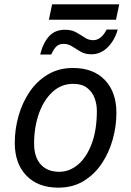

<svg xmlns="http://www.w3.org/2000/svg" viewBox="-20 -856 603 884"><path d="M248 8Q155 8 101.5 -47.5Q48 -103 48 -198Q48 -260 65 -321Q82 -382 115.5 -432Q149 -482 199.5 -512.5Q250 -543 316 -543Q410 -543 463 -487.5Q516 -432 516 -336Q516 -275 499 -214Q482 -153 448.5 -103Q415 -53 365 -22.5Q315 8 248 8ZM253 -65Q300 -65 339.5 -98.5Q379 -132 402.5 -195Q426 -258 426 -346Q426 -376 415.5 -404.5Q405 -433 381 -451.5Q357 -470 317 -470Q262 -470 221.5 -432.5Q181 -395 159 -332.5Q137 -270 137 -195Q137 -133 167.5 -99Q198 -65 253 -65ZM205 -765 220 -836H529L514 -765ZM165 -605Q178 -658 205.5 -688.5Q233 -719 279 -719Q310 -719 331 -707Q352 -695 370 -683Q388 -671 409 -671Q446 -671 471 -720H522Q507 -668 474.5 -637Q442 -606 401 -606Q372 -606 351.5 -618Q331 -630 312.5 -642Q294 -654 273 -654Q252 -654 239.5 -642Q227 -630 216 -605Z"/></svg>

Font: BC Sans
Style: Italic
Weight: 400
Italic angle: -12°
Designer: Monotype Design Team
Designer: Province of B.C.
Foundry: Monotype Imaging Inc.
Version: Version 2.000;GOOG;noto-source:20170915:90ef993387c0